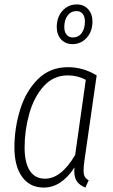

<svg xmlns="http://www.w3.org/2000/svg" viewBox="-20 -835 509 866"><path d="M416 -495 361 -112Q357 -87 357 -65Q357 -49 362 -39Q367 -29 380 -22L365 11Q340 1 327.5 -16Q315 -33 315 -64Q315 -74 316 -80Q257 11 177 11Q115 11 80 -37Q45 -85 45 -170Q45 -256 70.5 -339.5Q96 -423 150.5 -477.5Q205 -532 287 -532Q355 -532 416 -495ZM91 -170Q91 -101 114.5 -65Q138 -29 183 -29Q256 -29 319 -136L367 -475Q329 -495 286 -495Q221 -495 177 -446Q133 -397 112 -322Q91 -247 91 -170ZM397 -738Q397 -693 371 -664.5Q345 -636 307 -636Q275 -636 255.5 -657.5Q236 -679 236 -713Q236 -758 262 -786.5Q288 -815 326 -815Q358 -815 377.5 -793.5Q397 -772 397 -738ZM270 -713Q270 -691 280.5 -678.5Q291 -666 308 -666Q334 -666 348.5 -686Q363 -706 363 -738Q363 -760 353 -772.5Q343 -785 325 -785Q300 -785 285 -765Q270 -745 270 -713Z"/></svg>

Font: Fira Sans Extra Condensed ExtraLight
Style: Italic
Weight: 275
Width: 3
Italic angle: -8°
Designer: Carrois Corporate & Edenspiekermann AG
Foundry: Carrois Corporate GbR & Edenspiekermann AG
Version: Version 4.203